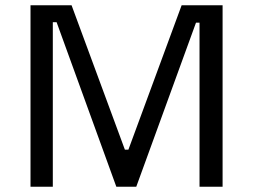

<svg xmlns="http://www.w3.org/2000/svg" viewBox="-20 -710 962 730"><path d="M96 0V-690H252.1L454.8 -141H468.2L670.6 -690H826.3V0H738.6V-623.8H725.2L498.1 0H422.3L195.2 -625.6H180.8V0Z"/></svg>

Font: Mozilla Text ExtraLight
Style: Regular
Weight: 200
Designer: Studio DRAMA
Foundry: Studio DRAMA
Version: Version 1.000